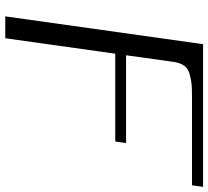

<svg xmlns="http://www.w3.org/2000/svg" viewBox="-51 -739 790 728"><g transform="rotate(90 344.0 -375.0)"><path d="M688.5 -750 682.6 -708H349.6Q316.4 -708 299.8 -706.5Q283.2 -705.1 261.7 -699.2Q240.2 -693.4 229.5 -678.7Q218.8 -664.1 214.8 -639.6L189.5 -458H522.5L516.6 -417H183.6L125 0H42L147.5 -750Z"/></g></svg>

Font: okolaks
Style: RegularItalic
Weight: 500
Italic angle: -8°
Version: Version 000.6.0